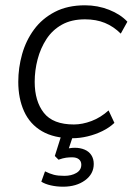

<svg xmlns="http://www.w3.org/2000/svg" viewBox="-20 -514 501 725"><path d="M253 8Q184 8 138.5 -18.5Q93 -45 71 -93.5Q49 -142 49 -205Q49 -258 63.5 -309.5Q78 -361 108.5 -402.5Q139 -444 187 -469Q235 -494 301 -494Q349 -494 392 -477Q435 -460 461 -432L436 -387Q409 -414 376 -427.5Q343 -441 301 -441Q250 -441 214 -421Q178 -401 155.5 -366.5Q133 -332 122 -290Q111 -248 111 -205Q111 -132 145.5 -88Q180 -44 259 -44Q291 -44 325.5 -57Q360 -70 390 -97L412 -50Q393 -32 366.5 -19Q340 -6 310.5 1Q281 8 253 8ZM218 191Q194 191 172 186Q150 181 136 172L150 133Q168 142 183.5 146Q199 150 223 150Q250 150 268.5 139Q287 128 287 108Q287 95 278 87.5Q269 80 252 80Q241 80 229.5 81.5Q218 83 201 89L187 75L217 -20H262L237 55L216 51Q229 48 240.5 46Q252 44 262 44Q283 44 299.5 51Q316 58 325 72Q334 86 334 105Q334 143 301 167Q268 191 218 191Z"/></svg>

Font: Nunito Sans 12pt ExtraLight 12pt Light
Style: Italic
Weight: 300
Italic angle: -9°
Version: Version 3.101;gftools[0.9.27]